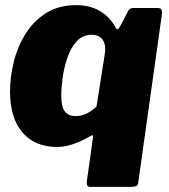

<svg xmlns="http://www.w3.org/2000/svg" viewBox="-20 -561 656 746"><path d="M329 165Q314 165 318 139L341 -25Q343 -33 341 -35Q339 -37 329 -31Q298 -13 265.5 -1.5Q233 10 202 10Q116 10 67.5 -46Q19 -102 19 -206Q19 -260 33 -318.5Q47 -377 78 -427.5Q109 -478 158 -509.5Q207 -541 276 -541Q315 -541 344.5 -529.5Q374 -518 395.5 -498Q417 -478 430 -452Q433 -446 438 -448Q443 -450 450 -465L474 -511Q479 -523 484.5 -526.5Q490 -530 499 -530H591Q603 -530 607 -524Q611 -518 608 -498L517 149Q516 160 508 162.5Q500 165 492 165H329ZM272 -110Q298 -110 318 -120.5Q338 -131 355 -147L387 -350Q391 -375 386 -391.5Q381 -408 368.5 -417Q356 -426 337 -426Q301 -426 278 -400.5Q255 -375 242 -337Q229 -299 223.5 -259.5Q218 -220 218 -191Q218 -145 232.5 -127.5Q247 -110 272 -110Z"/></svg>

Font: Libre Franklin Black
Style: Italic
Weight: 900
Italic angle: -8°
Designer: Pablo Impallari, Rodrigo Fuenzalida, Nhung Nguyen
Foundry: Impallari Type
Version: Version 3.000